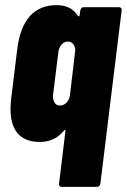

<svg xmlns="http://www.w3.org/2000/svg" viewBox="-20 -545 494 748"><path d="M306 -517H444Q449 -517 452 -513.5Q455 -510 454 -505L371 171Q370 176 366.5 179.5Q363 183 358 183H220Q215 183 212 179.5Q209 176 210 171L235 -35Q236 -38 234 -38.5Q232 -39 229 -36Q193 8 136 8Q21 8 21 -121Q21 -141 24 -165L47 -352Q68 -525 201 -525Q257 -525 284 -483Q286 -481 288 -481.5Q290 -482 290 -485L293 -505Q294 -510 297.5 -513.5Q301 -517 306 -517ZM253 -178 272 -339Q273 -342 273 -349Q273 -364 265 -373.5Q257 -383 244 -383Q230 -383 219.5 -371Q209 -359 207 -339L187 -178Q185 -158 192 -146Q199 -134 213 -134Q229 -134 240 -146Q251 -158 253 -178Z"/></svg>

Font: Barlow Condensed ExtraBold
Style: Italic
Weight: 800
Width: 3
Italic angle: -7°
Designer: Jeremy Tribby
Foundry: Tribby Type
Version: Version 1.408